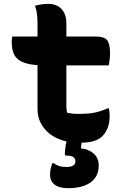

<svg xmlns="http://www.w3.org/2000/svg" viewBox="-20 -730 640 998"><path d="M44 -540H479Q521 -540 536.5 -521.5Q552 -503 552 -453Q552 -442 551 -430.5Q550 -419 548.5 -409Q547 -399 545 -390H217Q166 -390 131.5 -397Q97 -404 77 -419Q57 -434 49 -457Q41 -480 41 -513Q41 -518 41.5 -523Q42 -528 42.5 -532.5Q43 -537 44 -540ZM546 -167Q548 -158 549 -147.5Q550 -137 550 -129Q550 -92 540 -66Q530 -40 512 -22Q504 -14 492.5 -7.5Q481 -1 466.5 3.5Q452 8 433 10Q414 12 390 12Q344 12 304.5 -0.5Q265 -13 236 -36.5Q207 -60 191 -92Q175 -124 175 -163Q175 -219 175 -274.5Q175 -330 175 -385.5Q175 -441 175 -497Q175 -553 175 -608Q175 -631 172.5 -654Q170 -677 162 -700Q180 -705 197.5 -707.5Q215 -710 232 -710Q258 -710 279 -699Q300 -688 312.5 -665.5Q325 -643 325 -608Q325 -554 325 -500Q325 -446 325 -392Q325 -338 325 -284.5Q325 -231 325 -176Q325 -168 326 -160Q327 -152 329 -144Q343 -141 356 -139.5Q369 -138 385 -138Q419 -138 444.5 -140.5Q470 -143 492.5 -149.5Q515 -156 540 -167ZM410 -33Q409 -29 407.5 -19.5Q406 -10 405 1Q404 12 403 21Q402 30 401 35V41Q440 45 466.5 68Q493 91 493 130Q493 188 451 218Q409 248 335 248Q300 248 279 238.5Q258 229 249 213Q240 197 240 177Q240 167 241.5 157Q243 147 246 137Q249 127 252 118H258Q273 128 287.5 133Q302 138 327 138Q347 138 359.5 131Q372 124 372 107Q372 94 361 86.5Q350 79 327 79Q322 79 319.5 77Q317 75 317 70Q317 65 318 53.5Q319 42 321 28.5Q323 15 327 2Q331 -11 336 -18Q339 -23 346 -26Q353 -29 367.5 -31Q382 -33 410 -33Z"/></svg>

Font: Recursive Monospace Casual ExtraBold
Style: Regular
Weight: 800
Version: Version 1.047